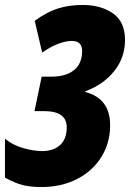

<svg xmlns="http://www.w3.org/2000/svg" viewBox="-23 -744 524 774"><path d="M-3 -28V-185Q28 -159 70.5 -147Q113 -135 147 -135Q193 -135 219.5 -159.5Q246 -184 246 -231Q246 -296 155 -296H116L145 -435H185Q242 -435 275 -461Q308 -487 308 -539Q308 -579 266 -579Q243 -579 212 -567.5Q181 -556 147 -532L117 -660Q166 -696 211 -710Q256 -724 310 -724Q384 -724 432.5 -690Q481 -656 481 -583Q481 -512 437.5 -457.5Q394 -403 321 -376V-373Q421 -347 421 -239Q421 -168 385.5 -111Q350 -54 287 -22Q224 10 144 10Q99 10 68 2Q37 -6 -3 -28Z"/></svg>

Font: Noto Sans UI CondBlack
Style: Italic
Weight: 900
Width: 3
Italic angle: -12°
Designer: Monotype Design Team
Foundry: Monotype Imaging Inc.
Version: Version 1.001